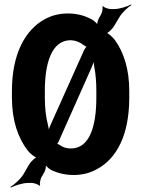

<svg xmlns="http://www.w3.org/2000/svg" viewBox="-20 -782 648 869"><path d="M495 -662 519 -702C532 -725 558 -749 575 -759L574 -762C557 -753 522 -741 497 -741H481C471 -741 450 -748 447 -754L443 -752C447 -746 442 -725 437 -716L428 -700C423 -691 418 -673 420 -665L424 -667C421 -674 407 -687 399 -692C368 -710 331 -721 288 -721C250 -721 217 -713 186 -697C91 -647 34 -533 34 -371V-339C34 -238 61 -158 106 -100C114 -89 140 -67 151 -67V-71C140 -71 119 -50 112 -38L86 7C72 29 45 54 27 64L29 67C47 58 81 46 108 46H124C134 46 155 53 158 59L162 57C158 51 163 29 167 21L181 -3C186 -12 190 -31 187 -39L185 -37C188 -30 203 -17 211 -13C242 2 276 10 313 10C351 10 385 2 416 -15C511 -64 565 -176 565 -339V-371C565 -467 541 -544 500 -601C492 -612 468 -634 459 -635L458 -631C468 -630 488 -651 495 -662ZM300 -600C322 -599 340 -592 357 -579C362 -575 372 -569 376 -571V-575C372 -573 364 -562 361 -556L209 -217C204 -207 198 -190 197 -181H201C202 -190 200 -206 197 -217C188 -251 183 -291 183 -339V-372C183 -497 214 -600 300 -600ZM301 -110C281 -110 265 -115 250 -126C245 -129 237 -133 234 -131L235 -128C239 -129 245 -139 247 -145L396 -480C401 -491 406 -506 407 -514L404 -515C403 -506 405 -489 407 -477C413 -447 416 -412 416 -372V-339C416 -214 387 -110 301 -110Z"/></svg>

Font: Asimov
Style: EdgeExtreme
Weight: 500
Designer: Google
Version: Version 2.000980: 2014